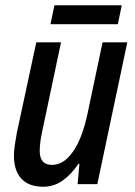

<svg xmlns="http://www.w3.org/2000/svg" viewBox="-20 -700 513 730"><path d="M144 10Q90 10 61.5 -20.5Q33 -51 33 -108Q33 -126 36.5 -149.5Q40 -173 44 -195L118 -539H212L141 -203Q131 -158 131 -126Q131 -73 178 -73Q222 -73 257.5 -123.5Q293 -174 313 -269L370 -539H464L350 0H275L282 -77H278Q253 -39 219.5 -14.5Q186 10 144 10ZM172 -608 187 -680H443L428 -608Z"/></svg>

Font: Noto Sans Condensed Medium
Style: Italic
Weight: 500
Width: 3
Italic angle: -12°
Designer: Monotype Design Team
Foundry: Monotype Imaging Inc.
Version: Version 2.013; ttfautohint (v1.8.4.7-5d5b)